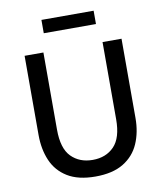

<svg xmlns="http://www.w3.org/2000/svg" viewBox="-95 -944 880 1036"><g transform="rotate(-10 345.5 -426.5)"><path d="M344 15Q250 15 191.5 -21Q133 -57 106.5 -119Q80 -181 80 -259V-693H183V-270Q183 -167 228 -121.5Q273 -76 345 -76Q418 -76 462.5 -122Q507 -168 507 -270V-693H611V-259Q611 -181 584 -119Q557 -57 498 -21Q439 15 344 15ZM203 -795V-868H489V-795Z"/></g></svg>

Font: Ubuntu Sans Medium
Style: Regular
Weight: 500
Designer: Dalton Maag Ltd
Foundry: Dalton Maag Ltd
Version: Version 1.006; ttfautohint (v1.8.4.7-5d5b)